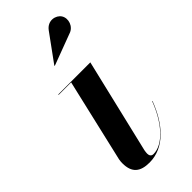

<svg xmlns="http://www.w3.org/2000/svg" viewBox="-229 -744 800 800"><g transform="rotate(-45 171.0 -344.5)"><path d="M276 -606C308 -615.5 320.5 -654 305 -678.5C291 -700.5 250 -711 225 -677L137 -556L138.5 -554.5ZM322.5 -163 321 -164C285.5 -69.5 226 -3.5 169.5 -3.5C156.5 -3.5 151.5 -12.5 151.5 -23.5C151.5 -28.5 152.5 -35.5 153.5 -41.5L253 -460H64V-457.5H137.5L52 -90C50.5 -84 50 -73 50 -68C50 -13 77.5 10 132.5 10C220.5 10 284.5 -63 322.5 -163Z"/></g></svg>

Font: Bodoni* 72pt Medium
Style: Italic
Weight: 500
Italic angle: -13°
Version: Version 2.3